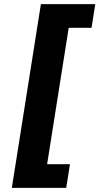

<svg xmlns="http://www.w3.org/2000/svg" viewBox="-20 -725 479 925"><path d="M37 180 177 -705H439L421 -591H311L207 66H317L299 180Z"/></svg>

Font: Nunito Sans 11pt ExtraBold
Style: Italic
Weight: 800
Italic angle: -9°
Version: Version 3.101;gftools[0.9.27]